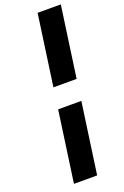

<svg xmlns="http://www.w3.org/2000/svg" viewBox="-188 -845 726 1120"><g transform="rotate(-20 175.0 -285.0)"><path d="M64 220H208L270 -220H126ZM144 -350H288L350 -790H206Z"/></g></svg>

Font: Unageo
Style: ExtraBold-Italic
Weight: 800
Designer: Richard Sepsi
Foundry: Richard Sepsi
Version: Version 2.000